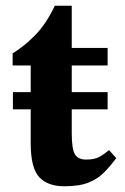

<svg xmlns="http://www.w3.org/2000/svg" viewBox="-20 -635 435 669"><path d="M204 14Q146 14 116.5 -18Q87 -50 87 -136V-254H25V-314H87V-407H24V-449Q66 -475 103.5 -513.5Q141 -552 171 -615H230V-468H355V-407H230V-314H355V-254H230V-171Q230 -116 241 -97.5Q252 -79 280 -79Q309 -79 325.5 -88Q342 -97 360 -112L385 -84Q365 -57 343 -34.5Q321 -12 289 1Q257 14 204 14Z"/></svg>

Font: STIX Two Text
Style: Bold
Weight: 700
Designer: Ross Mills, John Hudson & Paul Hanslow, Tiro Typeworks Ltd; with prior portions MicroPress Inc., and Coen Hoffman.
Foundry: Tiro Typeworks Ltd
Version: Version 2.13 b171